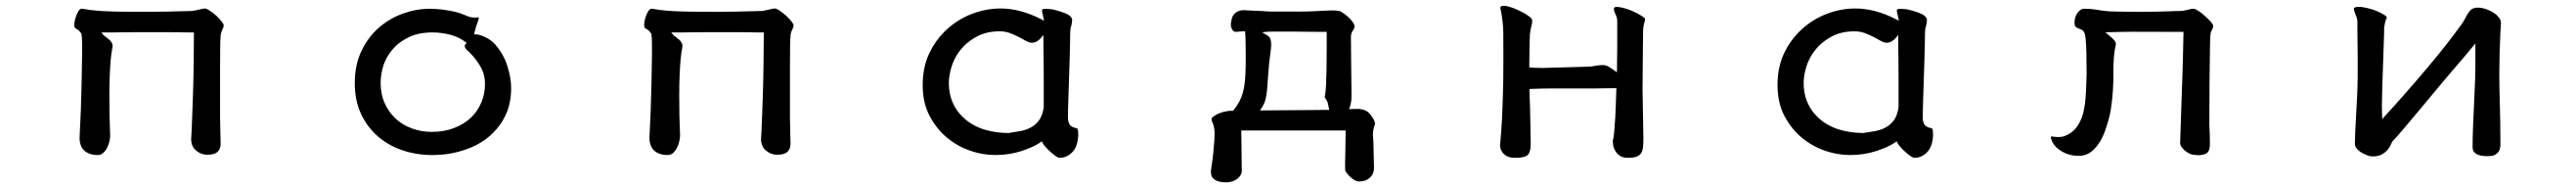

<svg xmlns="http://www.w3.org/2000/svg" viewBox="-20 -497 9040 659"><path d="M260.7 -464.4Q254.9 -459.5 249 -445.8Q240.7 -424.3 240.7 -408.2Q240.7 -401.9 244.1 -398.4L247.6 -396Q257.8 -391.1 266.1 -378.4Q268.1 -364.7 268.1 -341.3V-303.7Q268.1 -280.3 266.4 -205.6Q264.6 -130.9 263.7 -110.4Q263.2 -89.8 259.3 -14.6Q259.3 15.6 275.9 30.8Q293 46.4 323.2 46.4Q334.5 46.4 342.3 39.1Q354.5 28.3 361.3 8.3Q363.3 2.4 365 -6.8Q366.7 -16.1 366.7 -23.2Q366.7 -30.3 366.2 -36.6Q363.8 -83 363.8 -167Q363.8 -200.7 365.2 -233.9Q366.7 -267.1 368.7 -289.1Q370.6 -311 374.5 -330.1Q375 -333 375 -337.2Q375 -341.3 373.5 -344.7Q369.6 -352.5 363.8 -357.7Q357.9 -362.8 352.5 -366.5Q347.2 -370.1 345.2 -372.1Q342.3 -374.5 341.3 -376.5L335.9 -383.3H373Q391.6 -383.3 414.6 -383.8Q437.5 -384.3 463.4 -384.3H564.9Q588.9 -384.3 608.4 -383.8Q627.9 -383.3 640.6 -383.3H660.6V-378.9Q660.6 -350.1 659.7 -275.6Q658.7 -201.2 657.2 -163.6Q655.8 -126 654.8 -95.2Q652.3 -24.9 650.9 -9.8Q650.9 16.6 668.5 31Q686 45.4 707 45.4Q733.4 45.4 743.9 34.9Q754.4 24.4 754.4 6.8Q754.4 1.5 753.4 -32.5Q752.4 -66.4 752.4 -85.9V-267.6Q752.4 -356 754.4 -370.6Q754.4 -380.9 760.3 -392.6Q765.1 -402.3 765.1 -408.2Q765.1 -412.6 758.8 -420.4Q742.2 -442.4 715.3 -460.4Q704.6 -467.3 699.2 -467.3Q695.8 -467.3 689.5 -465.8Q668.9 -461.4 662.8 -460Q656.7 -458.5 653.3 -458.5Q556.6 -455.6 492.2 -455.6Q427.7 -455.6 381.3 -456.5Q335 -457.5 303.2 -461.4Q298.3 -461.4 285.2 -463.9Q272 -466.3 268.8 -466.3Q265.6 -466.3 265.1 -466.3Q264.6 -466.3 263.9 -466.1Q263.2 -465.8 262.5 -465.3Q261.7 -464.8 260.7 -464.4Z M1658.7 -436Q1656.7 -436.5 1656.2 -436.5Q1655.8 -436.5 1655 -436.3Q1654.3 -436 1652.8 -435.5Q1650.9 -435.1 1647 -435.1Q1643.1 -435.1 1633.8 -436.5Q1624.5 -438 1606.4 -446.3Q1583.5 -455.6 1549.8 -460.9Q1516.1 -466.3 1488.3 -466.3Q1441.4 -466.3 1394.3 -449.5Q1347.2 -432.6 1309.6 -399.9Q1272 -367.2 1248.5 -318.4Q1225.1 -269.5 1225.1 -205.1Q1225.1 -145.5 1246.6 -98.9Q1268.1 -52.2 1305.2 -19.8Q1342.3 12.7 1391.6 29.5Q1440.9 46.4 1497.6 46.4Q1554.2 46.4 1604.5 30.3Q1669.4 10.3 1710.9 -31.7Q1735.8 -56.2 1752 -88.4Q1773.9 -131.8 1773.9 -188.5Q1773.9 -225.1 1759.5 -269Q1745.1 -313 1710.9 -348.6Q1709 -350.1 1702.9 -354.7Q1696.8 -359.4 1689.9 -363.3Q1678.7 -369.1 1668.5 -372.8Q1658.2 -376.5 1649.4 -376.5H1643.6Q1649.9 -401.9 1654.3 -413.8Q1658.7 -425.8 1660.6 -432.1Q1660.6 -434.6 1658.7 -436ZM1669.9 -139.2Q1643.6 -75.2 1573.7 -48.3Q1539.1 -34.7 1495.1 -34.7Q1459 -34.7 1426.8 -46.4Q1390.6 -59.1 1364.7 -85Q1343.3 -106 1330.6 -134.3Q1315.9 -166 1315.9 -207Q1315.9 -237.8 1326.2 -269Q1338.9 -305.2 1366.2 -333Q1386.7 -353.5 1416 -367.2Q1450.2 -383.3 1498 -383.3Q1530.8 -383.3 1561.8 -374.8Q1592.8 -366.2 1614.3 -349.1L1617.7 -346.2L1614.3 -342.8Q1610.8 -338.9 1610.8 -335.9Q1610.8 -332 1614.7 -326.2Q1617.2 -323.2 1619.6 -320.8L1627.4 -314L1630.4 -310.5Q1648.9 -292.5 1665.5 -264.9Q1682.1 -237.3 1682.1 -203.1Q1682.1 -168.9 1669.9 -139.2Z M2260.7 -464.4Q2254.9 -459.5 2249 -445.8Q2240.7 -424.3 2240.7 -408.2Q2240.7 -401.9 2244.1 -398.4L2247.6 -396Q2257.8 -391.1 2266.1 -378.4Q2268.1 -364.7 2268.1 -341.3V-303.7Q2268.1 -280.3 2266.4 -205.6Q2264.6 -130.9 2263.7 -110.4Q2263.2 -89.8 2259.3 -14.6Q2259.3 15.6 2275.9 30.8Q2293 46.4 2323.2 46.4Q2334.5 46.4 2342.3 39.1Q2354.5 28.3 2361.3 8.3Q2363.3 2.4 2365 -6.8Q2366.7 -16.1 2366.7 -23.2Q2366.7 -30.3 2366.2 -36.6Q2363.8 -83 2363.8 -167Q2363.8 -200.7 2365.2 -233.9Q2366.7 -267.1 2368.7 -289.1Q2370.6 -311 2374.5 -330.1Q2375 -333 2375 -337.2Q2375 -341.3 2373.5 -344.7Q2369.6 -352.5 2363.8 -357.7Q2357.9 -362.8 2352.5 -366.5Q2347.2 -370.1 2345.2 -372.1Q2342.3 -374.5 2341.3 -376.5L2335.9 -383.3H2373Q2391.6 -383.3 2414.6 -383.8Q2437.5 -384.3 2463.4 -384.3H2564.9Q2588.9 -384.3 2608.4 -383.8Q2627.9 -383.3 2640.6 -383.3H2660.6V-378.9Q2660.6 -350.1 2659.7 -275.6Q2658.7 -201.2 2657.2 -163.6Q2655.8 -126 2654.8 -95.2Q2652.3 -24.9 2650.9 -9.8Q2650.9 16.6 2668.5 31Q2686 45.4 2707 45.4Q2733.4 45.4 2743.9 34.9Q2754.4 24.4 2754.4 6.8Q2754.4 1.5 2753.4 -32.5Q2752.4 -66.4 2752.4 -85.9V-267.6Q2752.4 -356 2754.4 -370.6Q2754.4 -380.9 2760.3 -392.6Q2765.1 -402.3 2765.1 -408.2Q2765.1 -412.6 2758.8 -420.4Q2742.2 -442.4 2715.3 -460.4Q2704.6 -467.3 2699.2 -467.3Q2695.8 -467.3 2689.5 -465.8Q2668.9 -461.4 2662.8 -460Q2656.7 -458.5 2653.3 -458.5Q2556.6 -455.6 2492.2 -455.6Q2427.7 -455.6 2381.3 -456.5Q2335 -457.5 2303.2 -461.4Q2298.3 -461.4 2285.2 -463.9Q2272 -466.3 2268.8 -466.3Q2265.6 -466.3 2265.1 -466.3Q2264.6 -466.3 2263.9 -466.1Q2263.2 -465.8 2262.5 -465.3Q2261.7 -464.8 2260.7 -464.4Z M3491.2 -467.3Q3442.4 -467.3 3393.1 -449.2Q3336.4 -427.7 3294.4 -385.7Q3262.7 -354.5 3242.2 -312Q3218.3 -262.7 3218.3 -199.2Q3218.3 -135.7 3243.2 -89.4Q3268.1 -43 3305.7 -12.7Q3358.9 30.8 3431.2 43Q3452.6 46.4 3472.7 46.4Q3522 46.4 3564.7 32.5Q3607.4 18.6 3632.3 1.5L3636.7 -2L3638.7 3.4Q3640.6 7.3 3646.5 14.6Q3664.1 35.2 3685.1 50.3Q3693.8 56.2 3699.2 56.2Q3723.6 56.2 3742.9 36.9Q3762.2 17.6 3764.2 -22.5Q3764.2 -39.1 3762.2 -43.9Q3761.2 -45.9 3759.8 -47.4Q3744.1 -49.8 3736.8 -57.1L3735.4 -58.6Q3728 -67.9 3728 -85Q3728 -110.4 3730 -167Q3735.4 -328.1 3735.4 -345.2Q3735.8 -369.6 3735.8 -376.7Q3735.8 -383.8 3736.3 -388.7Q3736.8 -398.9 3739.3 -405.3Q3742.7 -416.5 3742.7 -426.8Q3742.7 -438.5 3725.6 -447.3Q3706.5 -456.5 3672.9 -464.4Q3660.2 -465.8 3655.3 -465.8Q3650.4 -465.8 3645.5 -465.8Q3639.6 -465.3 3637.2 -463.4Q3637.2 -462.9 3637.2 -462.9V-457.5Q3638.2 -453.6 3638.2 -452.1Q3638.7 -447.8 3644.5 -424.3L3635.7 -428.7Q3561.5 -467.3 3491.2 -467.3ZM3310.1 -207Q3310.1 -233.9 3320.3 -265.6Q3334 -306.6 3364.3 -336.9Q3383.3 -355.5 3408.7 -369.1Q3442.4 -387.2 3487.3 -387.2Q3508.8 -387.2 3525.9 -380.6Q3543 -374 3556.6 -366.7L3582 -353Q3592.8 -347.2 3601.1 -347.2Q3619.1 -347.2 3634.3 -365.2L3642.1 -374V-335Q3642.1 -319.3 3642.6 -299.3Q3643.1 -265.6 3643.1 -224.6V-122.1V-121.6Q3637.2 -72.3 3599.6 -51.3Q3582.5 -41.5 3561.5 -37.6Q3540.5 -33.7 3520 -30.8H3519.5Q3476.1 -30.8 3437.5 -42Q3388.7 -56.6 3356.9 -88.9Q3337.9 -107.4 3326.2 -131.8Q3310.1 -165 3310.1 -207Z M4539.1 -456.5H4443.4Q4437.5 -456.5 4428.5 -457Q4419.4 -457.5 4416.5 -457.8Q4413.6 -458 4410.6 -458.3Q4407.7 -458.5 4404.8 -458.5Q4398.4 -459 4391.1 -459Q4376 -459.5 4362.8 -460.4Q4349.6 -461.4 4345 -461.4Q4340.3 -461.4 4334 -460.4Q4321.3 -457.5 4313.5 -449.7Q4302.7 -439.5 4301.3 -421.9Q4299.8 -417 4299.8 -413.6Q4299.8 -410.2 4299.8 -408.2Q4300.3 -402.3 4302.5 -397.5Q4304.7 -392.6 4306.6 -390.6Q4308.6 -388.7 4310.5 -387.2Q4313.5 -385.3 4319.3 -385.3Q4320.8 -385.3 4324.7 -385.7Q4328.6 -386.2 4332.5 -386.7Q4338.9 -387.2 4345.7 -387.2H4349.6Q4352.1 -365.7 4352.1 -297.9Q4352.1 -232.4 4348.1 -203.6Q4343.8 -168.5 4330.6 -143.1Q4322.3 -126.5 4307.6 -108.9H4305.7Q4290.5 -108.9 4276.9 -105.5Q4251.5 -99.6 4236.8 -86.9Q4232.9 -83.5 4231.9 -82Q4231.9 -76.7 4232.9 -73.7Q4234.4 -68.8 4236.1 -65.2Q4237.8 -61.5 4238.3 -59.8Q4238.8 -58.1 4239.3 -56.2Q4240.2 -52.2 4241.5 -45.9Q4242.7 -39.6 4242.7 -28.6Q4242.7 -17.6 4241.7 -2.9Q4238.8 36.1 4235.8 59.3Q4232.9 82.5 4230 100.1Q4230 102.5 4230 107.2Q4230 111.8 4231.4 117.7Q4233.9 125.5 4241.2 131.3Q4254.4 142.1 4282.2 142.1Q4310.5 142.1 4327.6 125Q4338.4 114.3 4338.4 100.6Q4338.4 96.7 4337.9 84.5Q4337.4 63.5 4337.4 42.5Q4337.4 21.5 4336.9 0Q4336.4 -21.5 4336.4 -35.2V-39.6H4702.6V-35.2Q4702.6 -3.9 4701.7 25.9Q4700.7 55.7 4700.7 76.7Q4700.7 97.7 4700.9 98.4Q4701.2 99.1 4701.4 100.3Q4701.7 101.6 4702.1 102.5Q4706.5 111.8 4718.8 123Q4729 132.8 4740.2 137.2Q4745.1 139.2 4749 139.2Q4774.9 139.2 4789.6 124Q4802.2 111.8 4802.2 90.8Q4802.2 85 4801.8 77.6Q4801.3 65.4 4801.3 54.2Q4801.3 43 4800.8 35.2Q4800.3 21.5 4800.3 10.3Q4800.3 -1 4799.3 -10.7Q4798.3 -20.5 4798.3 -24.9Q4798.3 -38.1 4802.7 -54.7Q4805.7 -58.6 4805.7 -62.5Q4805.7 -72.8 4796.4 -85.9Q4792.5 -91.3 4790.5 -94.2L4784.7 -101.1Q4772.5 -113.3 4749.5 -115.2Q4747.1 -115.2 4744.6 -115.2Q4742.2 -115.2 4736.3 -115Q4730.5 -114.7 4720.7 -114.7H4714.4L4716.8 -120.6Q4723.1 -136.7 4723.1 -158.2Q4723.1 -187.5 4722.7 -210.4Q4722.2 -233.4 4722.2 -256.8Q4722.2 -280.3 4721.7 -306.6Q4721.2 -333 4721.2 -367.2Q4721.2 -381.3 4728.5 -390.6Q4733.9 -397.9 4733.9 -404.3Q4733.9 -412.6 4723.1 -425.3Q4713.4 -437.5 4694.8 -450.7Q4685.5 -457 4680.7 -458.5Q4668.5 -460.4 4664.8 -460.4Q4661.1 -460.4 4657 -460.4Q4652.8 -460.4 4649.4 -460.4Q4629.9 -460 4616.9 -459Q4604 -458 4599.1 -458Q4575.2 -456.5 4539.1 -456.5ZM4439.9 -321.8Q4441.4 -333.5 4441.4 -339.4Q4441.4 -364.7 4430.2 -371.1L4409.7 -383.8L4422.4 -385.3Q4430.2 -386.2 4447.8 -386.2H4527.8Q4550.8 -386.2 4566.9 -385.7Q4593.8 -385.3 4610.4 -385.3H4636.2V-325.7Q4636.2 -245.6 4633.8 -197.8Q4632.3 -169.9 4628.9 -156.2Q4630.4 -153.8 4632.6 -150.9Q4634.8 -147.9 4639.2 -139.2L4645 -111.8H4639.6Q4617.2 -111.8 4586.9 -111.3Q4556.6 -110.8 4524.4 -110.8Q4492.2 -110.8 4461.9 -110.4Q4431.6 -109.9 4410.2 -109.9H4401.9L4406.7 -116.7Q4418 -133.8 4421.6 -149.2Q4425.3 -164.6 4426.8 -181.2Q4429.2 -208.5 4431.2 -240.7Q4433.1 -272.9 4439.9 -321.8Z M5347.2 -264.6Q5347.2 -326.2 5349.1 -375V-375.5Q5351.1 -392.6 5355 -407.7Q5357.4 -416 5357.4 -421.9Q5357.4 -426.3 5356 -430.2V-430.7Q5355.5 -431.6 5353.5 -433.6L5348.1 -438.5Q5326.2 -454.6 5294.9 -467.3Q5270.5 -476.6 5257.3 -476.6Q5249.5 -476.6 5247.1 -474.1Q5245.6 -472.7 5245.6 -469.7Q5245.6 -467.3 5246.6 -463.9Q5255.4 -422.4 5255.9 -382.1Q5256.3 -341.8 5256.3 -300.3Q5256.3 -204.1 5254.4 -159.2Q5253.4 -135.7 5252.9 -116.7Q5252 -83 5249 -43L5245.6 1Q5244.6 5.4 5244.6 9.8Q5244.6 14.2 5245.1 18.6Q5246.6 27.8 5252.2 36.1Q5257.8 44.4 5268.6 50.3Q5279.3 56.2 5297.9 56.2Q5331.5 56.2 5341.8 45.9Q5352.1 35.6 5352.1 7.8Q5352.1 -5.4 5351.1 -55.9Q5350.1 -106.4 5349.6 -126Q5348.1 -159.2 5348.1 -180.7V-185.1Q5392.6 -187 5428.2 -187H5576.2Q5614.3 -187 5652.8 -188Q5651.9 -160.2 5650.9 -132.3Q5649.9 -104.5 5648.9 -85Q5647 -53.2 5645 -33Q5643.1 -12.7 5640.1 -2.4Q5640.1 2.4 5641.6 12.2Q5643.1 22 5648.9 31.7Q5654.8 42 5665.5 49.3Q5676.3 56.2 5694.3 56.2Q5714.8 56.2 5725.6 51.3Q5736.3 46.4 5741 37.6Q5745.6 28.8 5746.6 15.9Q5747.6 2.9 5747.6 -13.2Q5747.6 -28.8 5746.1 -98.9Q5744.6 -168.9 5744.6 -185.5L5745.6 -304.2Q5745.6 -333 5746.1 -350.6Q5746.6 -379.9 5746.6 -391.6V-392.1Q5747.6 -406.2 5750.5 -416.5Q5753.4 -425.3 5753.4 -431.2L5752 -433.6Q5747.6 -437.5 5737.8 -443.4Q5718.8 -455.1 5696.8 -463.1Q5674.8 -471.2 5656.7 -472.7Q5655.3 -472.7 5653.3 -472.7Q5647.9 -472.7 5646 -470.7Q5644 -468.8 5644 -465.3Q5644 -460.4 5648.4 -449.7Q5649.4 -447.8 5650.6 -445.3Q5651.9 -442.9 5652.8 -439.9Q5653.8 -437 5654.3 -434.6Q5655.8 -428.7 5655.8 -422.9V-328.6Q5655.8 -287.1 5654.8 -243.7L5647.9 -248.5Q5627.9 -262.7 5620.1 -266.1Q5612.3 -269 5606.9 -269Q5596.2 -269 5584 -267.1Q5564 -263.2 5552.7 -263.2L5413.1 -259.3Q5404.3 -258.8 5395.5 -258.8Q5369.1 -258.8 5347.2 -260.7Z M6491.2 -467.3Q6442.4 -467.3 6393.1 -449.2Q6336.4 -427.7 6294.4 -385.7Q6262.7 -354.5 6242.2 -312Q6218.3 -262.7 6218.3 -199.2Q6218.3 -135.7 6243.2 -89.4Q6268.1 -43 6305.7 -12.7Q6358.9 30.8 6431.2 43Q6452.6 46.4 6472.7 46.4Q6522 46.4 6564.7 32.5Q6607.4 18.6 6632.3 1.5L6636.7 -2L6638.7 3.4Q6640.6 7.3 6646.5 14.6Q6664.1 35.2 6685.1 50.3Q6693.8 56.2 6699.2 56.2Q6723.6 56.2 6742.9 36.9Q6762.2 17.6 6764.2 -22.5Q6764.2 -39.1 6762.2 -43.9Q6761.2 -45.9 6759.8 -47.4Q6744.1 -49.8 6736.8 -57.1L6735.4 -58.6Q6728 -67.9 6728 -85Q6728 -110.4 6730 -167Q6735.4 -328.1 6735.4 -345.2Q6735.8 -369.6 6735.8 -376.7Q6735.8 -383.8 6736.3 -388.7Q6736.8 -398.9 6739.3 -405.3Q6742.7 -416.5 6742.7 -426.8Q6742.7 -438.5 6725.6 -447.3Q6706.5 -456.5 6672.9 -464.4Q6660.2 -465.8 6655.3 -465.8Q6650.4 -465.8 6645.5 -465.8Q6639.6 -465.3 6637.2 -463.4Q6637.2 -462.9 6637.2 -462.9V-457.5Q6638.2 -453.6 6638.2 -452.1Q6638.7 -447.8 6644.5 -424.3L6635.7 -428.7Q6561.5 -467.3 6491.2 -467.3ZM6310.1 -207Q6310.1 -233.9 6320.3 -265.6Q6334 -306.6 6364.3 -336.9Q6383.3 -355.5 6408.7 -369.1Q6442.4 -387.2 6487.3 -387.2Q6508.8 -387.2 6525.9 -380.6Q6543 -374 6556.6 -366.7L6582 -353Q6592.8 -347.2 6601.1 -347.2Q6619.1 -347.2 6634.3 -365.2L6642.1 -374V-335Q6642.1 -319.3 6642.6 -299.3Q6643.1 -265.6 6643.1 -224.6V-122.1V-121.6Q6637.2 -72.3 6599.6 -51.3Q6582.5 -41.5 6561.5 -37.6Q6540.5 -33.7 6520 -30.8H6519.5Q6476.1 -30.8 6437.5 -42Q6388.7 -56.6 6356.9 -88.9Q6337.9 -107.4 6326.2 -131.8Q6310.1 -165 6310.1 -207Z M7735.8 6.8Q7735.8 -20.5 7733.9 -59.6Q7733.9 -145.5 7734.4 -204.6Q7735.8 -330.6 7736.3 -346.9Q7736.8 -363.3 7737.1 -367.7Q7737.3 -372.1 7737.8 -374.5Q7737.8 -383.3 7742.7 -391.8Q7747.6 -400.4 7747.6 -405.3Q7747.6 -415 7718.3 -440.9Q7706.5 -451.7 7695.3 -459Q7684.1 -466.3 7679.7 -466.3Q7670.4 -466.3 7656.2 -462.4Q7642.1 -458.5 7634.5 -458.5Q7627 -458.5 7617.4 -458.3Q7607.9 -458 7595.7 -457.5Q7546.9 -455.6 7493.2 -455.6Q7439.5 -455.6 7406.2 -456.5Q7376.5 -456.5 7348.1 -461.4Q7319.8 -466.3 7294.9 -466.3Q7284.7 -466.3 7276.9 -458.5Q7269 -450.7 7265.1 -440.9Q7260.7 -429.2 7260.7 -417.5Q7260.7 -409.2 7263.2 -404.3Q7270 -398.4 7274.4 -397.5Q7280.8 -395.5 7285.6 -393.1L7290 -389.6Q7293 -387.2 7294.9 -382.8Q7298.3 -376.5 7299.8 -360.4Q7303.2 -323.2 7303.2 -240.2Q7301.3 -159.7 7296.9 -129.9Q7294.4 -114.3 7291 -100.1Q7283.2 -71.3 7268.1 -51.3Q7252.9 -30.8 7227.1 -20.5Q7216.8 -16.6 7206.1 -16.6Q7197.3 -16.6 7189.9 -17.6Q7182.6 -18.6 7181.6 -18.6Q7178.7 -18.6 7177.7 -18.1Q7177.7 -17.6 7177.7 -16.6Q7177.7 -15.6 7178.2 -12.7Q7183.6 12.7 7211.7 31Q7239.7 49.3 7275.4 49.3Q7300.3 49.3 7318.4 35.6Q7336.4 21.5 7349.4 0.5Q7362.3 -20.5 7370.1 -44.9Q7377.4 -66.4 7382.8 -87.4Q7388.2 -108.4 7392.1 -142.8Q7396 -177.2 7397 -214.8V-241.7Q7397 -301.8 7403.8 -332Q7405.8 -338.4 7405.8 -341.8Q7405.8 -349.6 7400.9 -355Q7392.6 -364.7 7377.9 -376.5L7368.7 -383.8Q7434.1 -385.7 7466.1 -385.7Q7498 -385.7 7536.1 -385.5Q7574.2 -385.3 7638.7 -385.3H7643.1V-380.9Q7643.1 -370.1 7641.1 -293.5Q7639.2 -216.8 7637.2 -171.4Q7635.7 -140.6 7632.3 -24.9Q7631.3 1 7631.3 4.4Q7631.3 14.6 7643.1 26.4Q7652.3 35.6 7665.5 42Q7672.9 45.4 7677.7 45.4H7678.2Q7691.9 47.4 7700.2 46.9Q7720.2 44.9 7727.1 38.1Q7735.8 29.3 7735.8 6.8Z M8757.3 -418Q8757.3 -424.8 8752 -433.1Q8744.1 -442.4 8743.2 -443.1Q8742.2 -443.8 8741.7 -444.6Q8741.2 -445.3 8740.5 -445.8Q8739.7 -446.3 8739 -446.8Q8738.3 -447.3 8737.5 -448Q8736.8 -448.7 8735.8 -449.2Q8722.7 -459 8706.3 -464.6Q8689.9 -470.2 8675.8 -470.2Q8664.6 -470.2 8656.2 -465.8Q8645.5 -460 8632.8 -434.6Q8627 -422.4 8614.7 -405.8Q8599.1 -384.3 8569.8 -346.4Q8540.5 -308.6 8503.4 -264.6Q8415.5 -160.6 8340.3 -79.6V-90.8Q8340.3 -98.6 8339.8 -104Q8339.4 -113.3 8339.4 -127.4Q8339.4 -166 8345.7 -335Q8347.2 -372.1 8347.2 -383.1Q8347.2 -394 8347.2 -396Q8347.2 -397.9 8347.4 -399.9Q8347.7 -401.9 8348.1 -404.3Q8351.1 -424.8 8356.4 -434.6Q8356.9 -435.1 8356.9 -435.5Q8356.9 -439.9 8341.8 -448.2Q8322.8 -459.5 8297.4 -466.3Q8272.9 -473.1 8257.8 -473.1Q8249.5 -473.1 8244.1 -470.7Q8242.7 -469.7 8241.7 -468.8Q8240.7 -467.8 8240.7 -465.8Q8240.7 -463.9 8241.7 -461.4Q8243.7 -453.6 8247.3 -445.1Q8251 -436.5 8252.2 -430.4Q8253.4 -424.3 8253.4 -418V-388.7Q8253.4 -373 8253.9 -350.6Q8254.4 -328.1 8254.4 -297.4V-223.6Q8254.4 -184.1 8249.5 -104.5Q8244.6 -25.4 8244.6 8.8Q8244.6 17.6 8254.4 27.3Q8260.3 33.2 8266.6 37.1Q8291 51.3 8305.7 51.3Q8326.2 51.3 8337.9 44.9Q8351.6 37.6 8358.9 28.8Q8366.2 20 8369.6 12.7L8375.5 0Q8404.3 -30.8 8467.8 -107.4Q8539.6 -193.8 8551.8 -208L8590.8 -253.9L8629.4 -298.8Q8647.9 -320.3 8667.5 -344.7V-260.7Q8667.5 -228.5 8664.1 -160.2Q8660.6 -91.8 8659.7 -62.5Q8657.7 -13.7 8657.7 17.6V18.1Q8657.7 18.6 8657.7 19.5Q8657.7 32.7 8668.5 41Q8681.2 50.3 8708 50.3Q8713.9 50.3 8721.7 49.8Q8729.5 49.3 8735.4 46.1Q8741.2 43 8744.1 40Q8747.1 37.1 8749.5 34.2Q8754.4 26.9 8755.4 11.7Q8755.4 -66.4 8753.4 -130.4Q8751.5 -194.3 8751.5 -236.3Q8751.5 -313 8755.4 -385.3Q8756.8 -409.2 8757.1 -413.3Q8757.3 -417.5 8757.3 -418Z"/></svg>

Font: Bakudai
Style: Light
Weight: 300
Version: Version 1.48